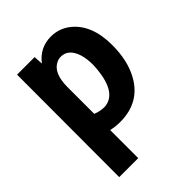

<svg xmlns="http://www.w3.org/2000/svg" viewBox="-201 -607 907 907"><g transform="rotate(-45 252.0 -154.0)"><path d="M245.1 -87.9Q214.8 -87.9 186.5 -99.6V-277.3Q186.5 -373 239.3 -396.5Q252 -402.3 265.6 -402.3Q317.4 -402.3 337.9 -336.9Q346.7 -306.6 346.7 -267.6Q339.8 -94.7 245.1 -87.9ZM185.5 195.3V7.8Q214.8 14.6 246.1 14.6Q378.9 14.6 438.5 -96.7Q476.6 -167 476.6 -269.5Q476.6 -405.3 397.5 -468.8Q354.5 -502.9 298.8 -502.9Q224.6 -502 179.7 -442.4L176.8 -488.3H59.6L58.6 195.3Z"/></g></svg>

Font: Yaldevi Colombo
Style: Bold
Weight: 700
Designer: Sol Matas, Denzil Rajitha, Kosala Senevirathne and Pathum Egodawatta
Foundry: Mooniak
Version: Version 1.020 ; ttfautohint (v1.6)